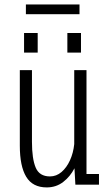

<svg xmlns="http://www.w3.org/2000/svg" viewBox="-20 -806 490 838"><path d="M184 12Q122.5 12 94.5 -34.2Q66.5 -80.5 66.5 -170V-500H119.5V-187Q119.5 -113 135.8 -74.5Q152 -36 198 -36Q226 -36 248.5 -55.2Q271 -74.5 285.5 -106.5Q300 -138.5 304 -177V-500H357.5V-46.5H412V0H309L305 -71.5Q286.5 -35.5 255.8 -11.8Q225 12 184 12ZM85 -662H144.5V-576.5H85ZM274 -662H333.5V-576.5H274ZM93 -744V-786.5H327V-744Z"/></svg>

Font: Trispace Condensed ExtraLight
Style: Regular
Weight: 200
Width: 3
Designer: Tyler Finck
Foundry: Etcetera Type Company
Version: Version 1.210; ttfautohint (v1.8.3)